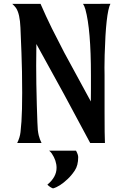

<svg xmlns="http://www.w3.org/2000/svg" viewBox="-20 -768 658 1031"><path d="M175.3 -531.7Q174.3 -481 174.3 -416Q174.3 -323.7 177.7 -204.8Q181.2 -85.9 183.1 -69.6Q185.1 -53.2 188 -41Q192.9 -21 203.1 0H72.3Q86.9 -29.8 90.1 -58.3Q93.3 -86.9 95.2 -115.2Q99.1 -172.9 99.1 -270Q99.1 -387.7 95.2 -484.9L89.8 -619.1Q86.9 -693.4 66.4 -724.6Q58.1 -736.3 45.9 -747.1H197.8Q226.6 -680.7 258.8 -615.2L325.2 -485.4L467.8 -223.1Q468.3 -253.9 468.3 -289.1V-365.2Q468.3 -609.4 438.5 -717.8Q432.6 -737.8 425.8 -747.1L572.8 -747.6Q548.3 -698.7 542 -472.7Q541 -437.5 541 -405.3L541.5 -364.3V-165Q541.5 -38.6 543.5 0H464.4L322.8 -263.7ZM388.2 41Q399.9 62.5 399.9 75.7Q399.9 120.1 381.6 147.5Q363.3 174.8 343.3 193.4Q300.8 233.9 264.6 243.7Q248.5 237.8 234.4 223.6Q283.7 182.6 283.7 133.3Q283.7 94.7 258.3 56.6Q251 46.4 243.7 41Z"/></svg>

Font: Amarante
Style: Regular
Weight: 400
Designer: Karolina Lach
Foundry: Sorkin Type Co.
Version: Version 1.001